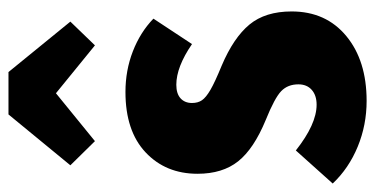

<svg xmlns="http://www.w3.org/2000/svg" viewBox="-244 -631 885 453"><g transform="rotate(-90 198.5 -404.5)"><path d="M381 -485 321 -394Q267 -431 225 -431Q204 -431 193 -421Q182 -411 182 -394Q182 -380 188.5 -370.5Q195 -361 213 -350.5Q231 -340 270 -324Q336 -296 367 -258.5Q398 -221 398 -159Q398 -78 340 -30Q282 18 187 18Q130 18 79 -3Q28 -24 -8 -62L70 -149Q132 -100 178 -100Q200 -100 213 -111.5Q226 -123 226 -143Q226 -168 210 -183.5Q194 -199 142 -220Q74 -248 44.5 -285Q15 -322 15 -381Q15 -456 65.5 -503.5Q116 -551 208 -551Q259 -551 304 -533.5Q349 -516 381 -485ZM35 -681 155 -827H255L374 -681L318 -623L205 -715L92 -623Z"/></g></svg>

Font: Fira Sans Compressed ExtraBold
Style: Regular
Weight: 800
Width: 1
Designer: bBox Type GmbH & Carrois Corporate GbR & Edenspiekermann AG
Foundry: bBox Type GmbH & Carrois Corporate GbR & Edenspiekermann AG
Version: Version 4.301